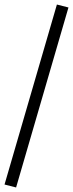

<svg xmlns="http://www.w3.org/2000/svg" viewBox="-32 -768 322 847"><path d="M39 59 -12 46 219 -748 270 -735Z"/></svg>

Font: Nunito Sans 10pt SemiCondensed Light
Style: Regular
Weight: 300
Width: 4
Designer: Vernon Adams
Foundry: Vernon Adams
Version: Version 3.101;gftools[0.9.27]